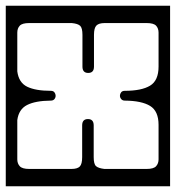

<svg xmlns="http://www.w3.org/2000/svg" viewBox="-40 -626 610 666"><path d="M-20 -606H550V20H-20ZM61 -546Q37 -546 28.5 -536.8Q20 -527.5 20 -513V-378.5Q25 -339.5 54.2 -325.2Q83.5 -311 136 -311Q145 -311 149 -305.5Q153 -300 153 -294Q153 -287.5 148.8 -282.2Q144.5 -277 136 -277Q83 -276.5 54 -261.8Q25 -247 20 -209.5V-73Q20 -59 28.5 -49.5Q37 -40 61 -40H208Q228.5 -40 236.8 -48.5Q245 -57 245 -81V-191Q245 -213 265 -213Q285 -213 285 -191V-81Q285 -57 293 -49.8Q301 -42.5 322 -40H469Q493 -40 501.5 -49.5Q510 -59 510 -73V-193Q510 -240.5 480.8 -258.5Q451.5 -276.5 393 -277Q385 -277 380.5 -282.2Q376 -287.5 376 -294Q376 -300 380 -305.5Q384 -311 393 -311Q451 -311 480.5 -328.8Q510 -346.5 510 -395V-513Q510 -527.5 501.5 -536.8Q493 -546 469 -546H323Q303 -546 294.5 -537.5Q286 -529 286 -505V-395Q286 -373 266 -373Q246 -373 246 -395V-505Q246 -529 238 -536.5Q230 -544 209 -546Z"/></svg>

Font: Honk Rounded
Style: Regular
Weight: 400
Designer: Noopur Datye & Yesha Goshar
Foundry: Ek Type
Version: Version 1.000